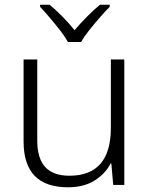

<svg xmlns="http://www.w3.org/2000/svg" viewBox="-20 -784 636 814"><path d="M507 -532V0H460L452 -91H449Q427 -48 381.5 -19Q336 10 268 10Q80 10 80 -184V-532H138V-188Q138 -112 172 -75.5Q206 -39 274 -39Q450 -39 450 -242V-532ZM268 -606Q256 -628 235 -655Q214 -682 191 -709Q168 -736 150 -755V-764H190Q217 -742 245.5 -713Q274 -684 296 -656Q320 -684 348.5 -713Q377 -742 404 -764H445V-755Q426 -736 402.5 -709Q379 -682 357.5 -655Q336 -628 324 -606Z"/></svg>

Font: BC Sans Light
Style: Regular
Weight: 300
Designer: Monotype Design Team
Foundry: Monotype Imaging Inc.
Version: Version 2.000;GOOG;noto-source:20170915:90ef993387c0